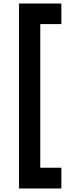

<svg xmlns="http://www.w3.org/2000/svg" viewBox="-20 -889 414 1092"><path d="M88 -439H209V65H329V183H88ZM88 -869H329V-752H209V-431H88Z"/></svg>

Font: Khand Variable Light
Style: Regular
Weight: 300
Designer: Satya Rajpurohit
Foundry: Indian Type Foundry
Version: Version 3.000